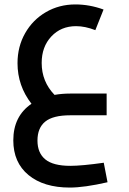

<svg xmlns="http://www.w3.org/2000/svg" viewBox="-20 -520 580 866"><path d="M465 302Q360 326 295 326Q177 326 108.5 269.5Q40 213 40 113Q40 4 122 -52Q59 -133 59 -235Q59 -310 93.5 -370.5Q128 -431 187.5 -465.5Q247 -500 320 -500Q384 -500 447 -477L410 -384Q364 -402 323 -402Q255 -402 211.5 -355.5Q168 -309 168 -236Q168 -152 226 -92Q259 -98 297 -98H461V0H297Q219 0 184 28.5Q149 57 149 114Q149 170 184.5 199Q220 228 297 228Q349 228 448 214Z"/></svg>

Font: Cairo SemiBold
Style: Regular
Weight: 600
Designer: Mohamed Gaber, Accademia di Belle Arti di Urbino and others
Foundry: Kief Type Foundry, Accademia di Belle Arti di Urbino and others
Version: Version 3.011